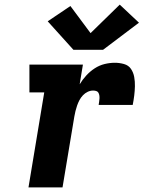

<svg xmlns="http://www.w3.org/2000/svg" viewBox="-20 -809 640 829"><path d="M103 0 171 -410H107V-530H338L324 -445Q336 -465 352.5 -483Q369 -501 389 -514Q409 -527 431.5 -532.5Q454 -538 476 -538Q496 -538 515.5 -532.5Q535 -527 545.5 -511.5Q556 -496 559.5 -476.5Q563 -457 562.5 -436.5Q562 -416 559.5 -396Q557 -376 553 -356H406Q407 -363 408 -369.5Q409 -376 409.5 -383Q410 -390 409 -396.5Q408 -403 405 -408.5Q402 -414 395.5 -416Q389 -418 382 -418Q370 -418 358.5 -412.5Q347 -407 338 -397.5Q329 -388 323 -376.5Q317 -365 313 -353.5Q309 -342 306 -330Q303 -318 301 -306L250 0ZM425 -594H297L186 -717L284 -783L371 -666L497 -789L580 -711Z"/></svg>

Font: Iosevka Slab Heavy Extended
Style: Italic
Weight: 900
Width: 7
Italic angle: -9°
Monospace: yes
Designer: Belleve Invis
Foundry: Belleve Invis
Version: Version 11.1.0; ttfautohint (v1.8.3)